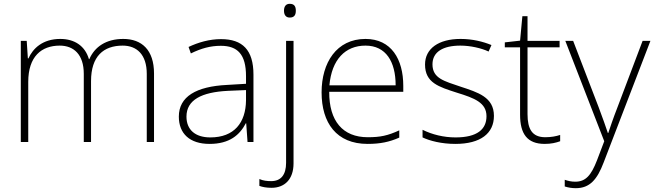

<svg xmlns="http://www.w3.org/2000/svg" viewBox="-20 -744 3428 1006"><path d="M626 -540C536 -540 476 -499 448 -434H446C426 -503 371 -540 296 -540C202 -540 152 -489 129 -438H126L120 -530H89V0H128V-315C128 -448 197 -505 293 -505C366 -505 419 -459 419 -357V0H457V-319C457 -449 522 -505 623 -505C696 -505 749 -459 749 -357V0H787V-359C787 -483 722 -540 626 -540Z M1138 -539C1077 -539 1019 -522 968 -498L980 -464C1035 -491 1083 -504 1137 -504C1225 -504 1269 -459 1269 -345V-305L1169 -299C1008 -291 917 -238 917 -133C917 -44 974 10 1078 10C1183 10 1236 -37 1268 -98H1270L1277 0H1308V-353C1308 -482 1251 -539 1138 -539ZM1173 -268 1269 -272V-219C1268 -101 1207 -24 1082 -24C1003 -24 957 -64 957 -133C957 -221 1037 -261 1173 -268Z M1468 -688C1468 -667 1477 -652 1498 -652C1523 -652 1530 -667 1530 -688C1530 -709 1523 -724 1498 -724C1477 -724 1468 -709 1468 -688ZM1403 240C1470 240 1518 197 1518 112V-530H1479V109C1479 172 1452 205 1401 205C1380 205 1359 203 1339 194V230C1355 236 1376 240 1403 240Z M1895 -540C1743 -540 1665 -415 1665 -260C1665 -100 1743 10 1906 10C1972 10 2020 0 2072 -23V-61C2011 -33 1972 -25 1907 -25C1776 -25 1704 -110 1705 -263H2093V-294C2093 -434 2030 -540 1895 -540ZM1895 -505C2002 -505 2053 -421 2053 -297H1706C1718 -432 1789 -505 1895 -505Z M2568 -137C2568 -235 2484 -260 2393 -290C2308 -319 2246 -333 2246 -407C2246 -472 2301 -505 2392 -505C2444 -505 2502 -492 2540 -474L2555 -508C2511 -526 2456 -540 2393 -540C2279 -540 2207 -490 2207 -406C2207 -310 2279 -289 2375 -258C2466 -230 2529 -206 2529 -135C2529 -67 2481 -24 2367 -24C2305 -24 2244 -39 2194 -64V-24C2232 -6 2293 10 2366 10C2498 10 2568 -45 2568 -137Z M2837 -25C2768 -25 2744 -68 2744 -146V-496H2912V-530H2744V-659H2717L2705 -531L2625 -522V-496H2705V-143C2705 -43 2742 10 2834 10C2868 10 2893 4 2915 -4V-37C2894 -30 2868 -25 2837 -25Z M2942 -530 3146 -4 3108 96C3077 176 3048 208 2994 208C2973 208 2957 204 2939 198V233C2958 239 2976 242 2997 242C3070 242 3109 197 3143 107L3388 -530H3347L3215 -181C3192 -122 3177 -77 3167 -47H3165C3155 -78 3139 -122 3116 -184L2983 -530Z"/></svg>

Font: Noto Sans Thai Looped ExtraLight
Style: Regular
Weight: 200
Designer: Sasikarn Vongin, Ben Mitchell
Foundry: The Fontpad Ltd
Version: Version 1.001